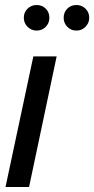

<svg xmlns="http://www.w3.org/2000/svg" viewBox="-20 -746 376 766"><path d="M206 -521 96 0H2L113 -521ZM75 -675Q75 -697 90 -711.5Q105 -726 126 -726Q148 -726 162.5 -711.5Q177 -697 177 -675Q177 -654 162.5 -639Q148 -624 126 -624Q105 -624 90 -639Q75 -654 75 -675ZM234 -675Q234 -697 248.5 -711.5Q263 -726 285 -726Q306 -726 321 -711.5Q336 -697 336 -675Q336 -654 321 -639Q306 -624 285 -624Q263 -624 248.5 -639Q234 -654 234 -675Z"/></svg>

Font: Nacelle
Style: Italic
Weight: 400
Italic angle: -12°
Designer: Sora Sagano
Foundry: Sora Sagano
Version: Version 1.000;FEAKit 1.0